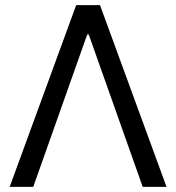

<svg xmlns="http://www.w3.org/2000/svg" viewBox="-20 -727 686 747"><path d="M17.6 0 276.4 -707H369.1L627.9 0H535.2L325.2 -592.8H319.3L109.4 0Z"/></svg>

Font: Pretendard GOV Variable
Style: Regular
Weight: 400
Designer: Base glyphs from Inter by Rasmus Andersson; Hangul glyphs from Noto Sans CJK(Source Han Sans) by Jang Soo-young and Kang
Foundry: Kil Hyung-jin
Version: Version 1.307;Glyphs 3.2 (3192)